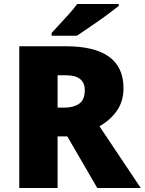

<svg xmlns="http://www.w3.org/2000/svg" viewBox="-20 -947 729 967"><path d="M311 -714Q602 -714 602 -503Q602 -438 569.5 -390.5Q537 -343 481 -311L689 0H470L319 -260H270V0H77V-714ZM308 -568H270V-405H306Q350 -405 378.5 -424.5Q407 -444 407 -494Q407 -529 384 -548.5Q361 -568 308 -568ZM578 -917Q560 -903 533 -882.5Q506 -862 475 -840.5Q444 -819 415.5 -799.5Q387 -780 367 -767H240V-781Q257 -800 281 -825.5Q305 -851 329 -878Q353 -905 369 -927H578Z"/></svg>

Font: Noto Kufi Arabic Black
Style: Regular
Weight: 900
Designer: Monotype Design Team, David Williams, Khaled Hosny
Foundry: Google LLC
Version: Version 2.109; ttfautohint (v1.8.4.7-5d5b)